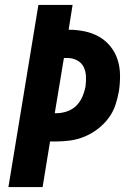

<svg xmlns="http://www.w3.org/2000/svg" viewBox="-20 -755 540 775"><path d="M14 0 135 -735H273L257 -635Q290 -635 321.5 -628.5Q353 -622 379.5 -607Q406 -592 425.5 -568Q445 -544 454.5 -514.5Q464 -485 464.5 -452.5Q465 -420 460 -387Q455 -358 445.5 -330Q436 -302 417.5 -277.5Q399 -253 374 -234Q349 -215 321 -203.5Q293 -192 264.5 -188Q236 -184 207 -184H182L152 0ZM201 -298H207Q228 -298 249.5 -305Q271 -312 287 -327.5Q303 -343 312 -363.5Q321 -384 325 -405Q328 -426 327 -447Q326 -468 317.5 -485Q309 -502 291 -511.5Q273 -521 252 -521H238Z"/></svg>

Font: Iosevka Term Curly Heavy
Style: Italic
Weight: 900
Italic angle: -9°
Designer: Belleve Invis
Foundry: Belleve Invis
Version: Version 32.3.0